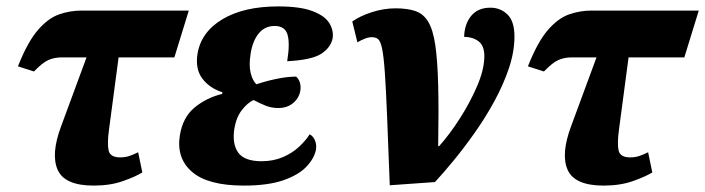

<svg xmlns="http://www.w3.org/2000/svg" viewBox="-20 -569 2200 599"><path d="M272 10Q182 10 160 -39Q138 -88 171 -176L250 -390H174Q150 -390 131.5 -382Q113 -374 86 -346L36 -362Q66 -438 98 -475Q130 -512 164 -524Q198 -536 234 -536H569L524 -390H350L320 -164Q314 -120 319 -99Q324 -78 355 -78Q371 -78 384 -82.5Q397 -87 411 -94L424 -31Q403 -18 363.5 -4Q324 10 272 10Z M741 10Q629 10 579.5 -32.5Q530 -75 541 -146Q550 -203 587 -233.5Q624 -264 673 -276L674 -281Q634 -294 611.5 -323.5Q589 -353 596 -400Q607 -469 674 -509Q741 -549 848 -549Q916 -549 954.5 -534.5Q993 -520 1007 -497.5Q1021 -475 1018 -451Q1013 -422 983.5 -402Q954 -382 876 -378Q885 -434 877 -461Q869 -488 837 -488Q806 -488 787 -464.5Q768 -441 762 -402Q756 -366 762 -341.5Q768 -317 780 -306Q809 -316 843 -323Q877 -330 904 -330Q921 -314 917 -286Q913 -263 894.5 -247.5Q876 -232 848 -232Q826 -232 807 -240Q788 -248 771 -257Q752 -248 734.5 -225.5Q717 -203 711 -167Q704 -119 723.5 -92.5Q743 -66 796 -66Q833 -66 863 -79Q893 -92 914 -112Q935 -132 946 -150Q956 -145 962 -132.5Q968 -120 966 -103Q961 -76 937 -50Q913 -24 865 -7Q817 10 741 10Z M1079 -502Q1103 -519 1140 -531Q1177 -543 1214 -543Q1251 -543 1276 -534.5Q1301 -526 1316 -501Q1331 -476 1338 -428.5Q1345 -381 1347 -304Q1349 -227 1347 -113H1350Q1383 -150 1415 -200Q1447 -250 1469 -301.5Q1491 -353 1491 -394Q1491 -427 1472.5 -440.5Q1454 -454 1428 -454Q1429 -494 1450 -519.5Q1471 -545 1510 -545Q1541 -545 1563 -524Q1585 -503 1585 -455Q1585 -408 1568 -357Q1551 -306 1523 -254.5Q1495 -203 1461.5 -155.5Q1428 -108 1395.5 -68.5Q1363 -29 1337 -1L1196 9Q1191 -124 1187.5 -209.5Q1184 -295 1180.5 -344.5Q1177 -394 1172 -417.5Q1167 -441 1159.5 -447Q1152 -453 1140 -453Q1130 -453 1118.5 -448.5Q1107 -444 1095 -437Z M1863 10Q1773 10 1751 -39Q1729 -88 1762 -176L1841 -390H1765Q1741 -390 1722.5 -382Q1704 -374 1677 -346L1627 -362Q1657 -438 1689 -475Q1721 -512 1755 -524Q1789 -536 1825 -536H2160L2115 -390H1941L1911 -164Q1905 -120 1910 -99Q1915 -78 1946 -78Q1962 -78 1975 -82.5Q1988 -87 2002 -94L2015 -31Q1994 -18 1954.5 -4Q1915 10 1863 10Z"/></svg>

Font: Noto Serif SemiCondensed ExtraBold
Style: Italic
Weight: 800
Width: 4
Italic angle: -12°
Designer: Monotype Design Team
Foundry: Monotype Imaging Inc.
Version: Version 2.014; ttfautohint (v1.8.4.7-5d5b)